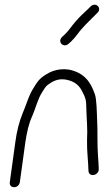

<svg xmlns="http://www.w3.org/2000/svg" viewBox="-20 -767 445 803"><path d="M267 -584 279 -595C288 -604 296 -613 304 -624C324 -652 354 -680 377 -703L387 -713C408 -732 382 -760 360 -741L350 -731C334 -716 312 -696 296 -677C280 -659 268 -639 251 -623L239 -612C219 -591 246 -565 267 -584ZM63 -5 86 -172C92 -212 100 -250 115 -282C129 -314 138 -353 156 -381C162 -390 169 -403 177 -410C198 -426 221 -440 256 -434C293 -427 313 -409 326 -380C337 -360 341 -348 341 -315C342 -266 347 -231 344 -181C343 -134 349 -95 350 -52C352 -24 394 -33 393 -60C393 -75 391 -96 390 -113C386 -161 389 -220 386 -271C385 -298 384 -352 377 -372C359 -426 331 -463 268 -476C216 -483 181 -464 152 -441C139 -430 130 -415 121 -400C101 -371 90 -328 75 -294C60 -258 50 -217 44 -172L21 -5C19 7 27 16 39 16C51 16 61 7 63 -5Z"/></svg>

Font: PolanStronk
Style: Ita
Weight: 500
Version: Version 1.0